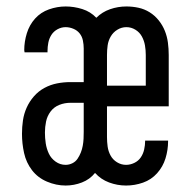

<svg xmlns="http://www.w3.org/2000/svg" viewBox="-20 -562 590 594"><path d="M183 12Q154 12 125.5 0Q97 -12 79 -35.5Q61 -59 54.5 -88.5Q48 -118 48 -148Q48 -169 51 -189.5Q54 -210 62.5 -229Q71 -248 85 -264Q99 -280 117.5 -290Q136 -300 156.5 -304Q177 -308 198 -308H239V-412Q239 -424 236.5 -436.5Q234 -449 226.5 -458.5Q219 -468 207 -473Q195 -478 183 -478Q170 -478 158 -471.5Q146 -465 139 -454Q132 -443 129.5 -430Q127 -417 127 -404V-400H56Q56 -402 55.5 -403.5Q55 -405 55 -407Q55 -433 63 -459Q71 -485 88.5 -504.5Q106 -524 131.5 -533Q157 -542 183 -542Q209 -542 234.5 -534Q260 -526 278 -507Q296 -525 320.5 -533.5Q345 -542 371 -542Q390 -542 408.5 -538Q427 -534 443 -524Q459 -514 471 -499Q483 -484 490 -466.5Q497 -449 499.5 -430Q502 -411 502 -392V-233H311V-138Q311 -123 313 -108.5Q315 -94 322 -81Q329 -68 342 -60Q355 -52 370 -52Q383 -52 395.5 -58Q408 -64 415.5 -75Q423 -86 426 -99.5Q429 -113 429 -126V-127H500V-125Q500 -98 492 -72Q484 -46 466 -26Q448 -6 422.5 3Q397 12 370 12Q343 12 317.5 2.5Q292 -7 274 -27Q258 -7 233.5 2.5Q209 12 183 12ZM311 -297H431V-392Q431 -407 428.5 -421.5Q426 -436 419 -449Q412 -462 399 -470Q386 -478 371 -478Q356 -478 343 -470Q330 -462 322.5 -449Q315 -436 313 -421.5Q311 -407 311 -392ZM183 -52Q194 -52 204 -57Q214 -62 220 -71Q226 -80 230 -90Q234 -100 236 -111Q238 -122 238.5 -132.5Q239 -143 239 -154V-244H198Q180 -244 163.5 -237.5Q147 -231 136.5 -217Q126 -203 122.5 -186Q119 -169 119 -152Q119 -135 121.5 -118.5Q124 -102 131 -87Q138 -72 152 -62Q166 -52 183 -52Z"/></svg>

Font: Lode
Style: Regular
Weight: 400
Monospace: yes
Designer: Belleve Invis
Foundry: Belleve Invis
Version: Version 29.2.0; ttfautohint (v1.8.3)